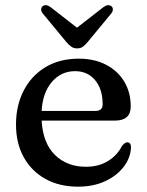

<svg xmlns="http://www.w3.org/2000/svg" viewBox="-20 -706 564 738"><path d="M482.5 -297Q482.5 -242.5 422 -242.5H140Q145 -155.5 191.5 -110.2Q238 -65 310 -65Q360.5 -65 396.2 -87.8Q432 -110.5 448 -144Q460 -159 469 -159Q484 -158.5 483.5 -138.5Q481.5 -98.5 455 -64.2Q428.5 -30 383.5 -9.2Q338.5 11.5 280 11.5Q208 11.5 154.2 -18.5Q100.5 -48.5 71 -102.2Q41.5 -156 41.5 -227.5Q41.5 -300 70.8 -357.2Q100 -414.5 154.2 -447.5Q208.5 -480.5 283 -480.5Q343 -480.5 388 -457Q433 -433.5 457.8 -392Q482.5 -350.5 482.5 -297ZM268.5 -432.5Q215 -432.5 179.5 -391.2Q144 -350 140 -279.5H346Q374.5 -279.5 374.5 -305Q374.5 -363.5 345.5 -398Q316.5 -432.5 268.5 -432.5ZM317 -544.5Q307.5 -533 298.5 -526.5Q289.5 -520 276.5 -520Q263.5 -520 254.2 -526.5Q245 -533 235 -544.5L145 -653.5Q138 -662 138.2 -669.8Q138.5 -677.5 143 -681.5Q156.5 -692 174.5 -678.5L276 -599.5L377.5 -678.5Q395.5 -692 409 -681.5Q413.5 -677.5 413.8 -669.8Q414 -662 407 -653.5Z"/></svg>

Font: Fraunces 9pt Soft
Style: Regular
Weight: 400
Version: Version 1.000;[0bf87f6ff]